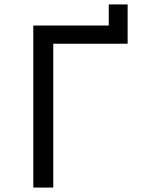

<svg xmlns="http://www.w3.org/2000/svg" viewBox="-20 -845 640 865"><path d="M220 0V-648H555V-825H470V-730H130V0Z"/></svg>

Font: Tekne LDO
Style: Regular
Weight: 400
Monospace: yes
Designer: Alessio Laiso, Mario Rullo, Paolo Rosset
Foundry: Alessio Laiso
Version: Version 1.000;hotconv 1.0.109;makeotfexe 2.5.65596